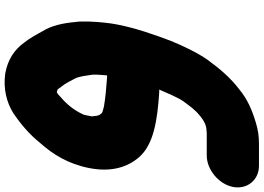

<svg xmlns="http://www.w3.org/2000/svg" viewBox="-173 -646 1126 820"><g transform="rotate(90 390.0 -236.0)"><path d="M302 -130C306.1 -130.7 310.1 -130.7 314 -130C354.3 -127.1 398.1 -123.3 434.4 -117C444.4 -113.7 463.9 -111.8 466.6 -103C475.6 -95 475.3 -77.5 477 -65L470.6 -33C469.5 -31 468.9 -29.3 468.6 -28C451.4 10.1 424.7 42.7 395.6 67C390.3 72.2 382.7 79.6 375.2 84H373.2C368 84 365 81 361 80C354.6 69.4 347.8 62.3 339.8 51C331.1 37.7 322.8 19.6 315.6 7C305.8 -10.8 302.6 -45.7 298.8 -69C298 -84.2 300.6 -113.9 302 -130ZM778.3 -667.5C790.3 -727.9 749.1 -779 688.5 -779H593.5C561.4 -779 534.7 -775 504.9 -766C450 -749.7 403.1 -729.5 361.8 -695C313.8 -659 271.7 -609.9 234.4 -558C205.9 -517.2 175.2 -453.8 154.3 -402C127.2 -329.1 101.4 -257.4 85.1 -176C81.3 -156.7 78.4 -137.3 76.6 -118C72.6 -85.5 69.4 -18 74 5C78.5 57.6 89.6 108 113.1 145C127.8 171.8 143.6 200.7 162.3 224C191.4 264.2 232.5 294 296.1 305C361.4 313 416.3 298.7 461.9 271C510.2 238.5 554 201.3 591.1 155C639 101.3 679.6 36.8 697.6 -53C716.8 -149.3 693 -218.7 652.1 -266C598.4 -329 494.2 -345.4 373.5 -353H362.5C376.3 -383.7 395.3 -431.4 413.2 -457L440.4 -493C448.2 -501.7 454.6 -508.7 459.6 -514C478.6 -531.1 506.1 -555 536.8 -555C540.9 -555.7 545 -556 549 -556H644C704.5 -556 766.2 -607.1 778.3 -667.5Z"/></g></svg>

Font: Smoothie
Style: BlkIt
Weight: 900
Foundry: Cannot Into Space Fonts
Version: Version 0.8